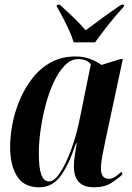

<svg xmlns="http://www.w3.org/2000/svg" viewBox="-20 -786 563 816"><path d="M147 10Q81 10 52 -37.5Q23 -85 23 -161Q23 -207 33 -259.5Q43 -312 64.5 -362.5Q86 -413 118.5 -454.5Q151 -496 196.5 -521Q242 -546 301 -546Q337 -546 365.5 -534.5Q394 -523 411 -510L492 -535H502L428 -189Q426 -176 421 -154Q416 -132 412.5 -109.5Q409 -87 409 -71Q409 -26 442 -26Q456 -26 469 -34.5Q482 -43 496 -56L501 -45Q483 -28 454 -9Q425 10 379 10Q294 10 294 -79Q294 -103 298 -126Q302 -149 306 -177H303Q270 -79 235 -34.5Q200 10 147 10ZM189 -15Q211 -15 236 -53Q261 -91 283.5 -153Q306 -215 320 -286L366 -513Q355 -526 341 -530.5Q327 -535 313 -535Q282 -535 255.5 -508Q229 -481 208.5 -437Q188 -393 174 -340Q160 -287 152.5 -233.5Q145 -180 145 -136Q145 -72 155.5 -43.5Q166 -15 189 -15ZM293 -606Q286 -631 272.5 -660Q259 -689 245 -715.5Q231 -742 221 -759L222 -766H234Q273 -731 299 -705.5Q325 -680 344 -657Q371 -677 408 -704.5Q445 -732 495 -766H508L507 -759Q469 -717 439.5 -679.5Q410 -642 384 -606Z"/></svg>

Font: Noto Serif Display ExtraCondensed
Style: Bold Italic
Weight: 700
Width: 2
Italic angle: -12°
Designer: Monotype Design Team
Foundry: Monotype Imaging Inc.
Version: Version 2.009